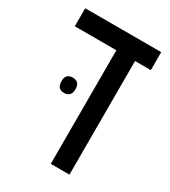

<svg xmlns="http://www.w3.org/2000/svg" viewBox="-151 -670 664 748"><g transform="rotate(30 181.0 -296.0)"><path d="M352 -511V-592H10V-511H197V0H281V-511ZM103 -265Q135 -265 135 -300Q135 -334 103 -334Q72 -334 72 -300Q72 -265 103 -265Z"/></g></svg>

Font: Noto Sans Hebrew Extra Condensed
Style: Regular
Weight: 400
Width: 2
Designer: Monotype Design Team
Foundry: Monotype Imaging Inc.
Version: 1.000